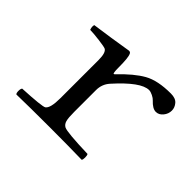

<svg xmlns="http://www.w3.org/2000/svg" viewBox="-110 -675 859 859"><g transform="rotate(45 320.0 -245.5)"><path d="M301 -406Q301 -371 306 -371Q308 -371 311 -374Q370 -436 418 -463Q466 -490 549 -490Q579 -490 592.5 -474Q606 -458 606 -439Q606 -418 592 -401Q578 -384 559 -384Q538 -384 513 -411Q507 -418 493 -425Q479 -432 469 -432Q418 -432 325 -328Q301 -301 301 -264V-126Q301 -88 305.5 -72Q310 -56 323 -49Q343 -39 476 -35Q480 -30 480 -16Q480 -2 476 2Q390 0 270 0Q147 0 63 2Q58 -2 58 -16Q58 -30 63 -35Q183 -41 195 -49Q214 -62 214 -126V-368Q214 -412 198 -422Q191 -426 151.5 -431Q112 -436 92 -436Q86 -453 90 -464Q179 -476 281 -493Q290 -493 293 -485Q301 -469 301 -406Z"/></g></svg>

Font: Libertinus Mono
Style: Regular
Weight: 400
Designer: Philipp H. Poll
Foundry: Khaled Hosny
Version: Version 6.7